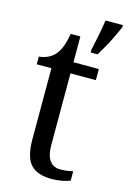

<svg xmlns="http://www.w3.org/2000/svg" viewBox="-118 -817 591 885"><g transform="rotate(15 177.5 -375.0)"><path d="M244 -613Q251 -646 259 -685Q267 -724 272 -760H355V-750Q346 -729 333 -702Q320 -675 305 -648Q290 -621 277 -600H244ZM221 10Q152 10 120 -24.5Q88 -59 88 -145V-483H18V-520Q37 -521 57 -529.5Q77 -538 92 -554Q107 -571 116.5 -595Q126 -619 133 -659H179V-536H300V-483H179V-143Q179 -91 197 -67Q215 -43 247 -43Q265 -43 279.5 -45Q294 -47 308 -50V-6Q296 0 271 5Q246 10 221 10Z"/></g></svg>

Font: Noto Serif SemiCondensed
Style: Regular
Weight: 400
Width: 4
Designer: Monotype Design Team
Foundry: Monotype Imaging Inc.
Version: Version 2.013